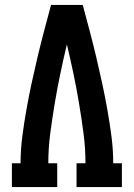

<svg xmlns="http://www.w3.org/2000/svg" viewBox="-20 -755 540 775"><path d="M28 0V-96H63Q63 -150 70 -204Q77 -258 86.5 -311.5Q96 -365 107.5 -418.5Q119 -472 131.5 -524.5Q144 -577 158 -630Q172 -683 186 -735H314Q328 -683 342 -630Q356 -577 368.5 -524.5Q381 -472 392.5 -418.5Q404 -365 413.5 -311.5Q423 -258 430 -204Q437 -150 437 -96H472V0H289V-96H325Q325 -157 317 -217.5Q309 -278 299 -338Q289 -398 276.5 -457.5Q264 -517 250 -576Q236 -517 223.5 -457.5Q211 -398 201 -338Q191 -278 183 -217.5Q175 -157 175 -96H211V0Z"/></svg>

Font: Iosevka Curly Slab
Style: Bold
Weight: 700
Monospace: yes
Designer: Belleve Invis
Foundry: Belleve Invis
Version: Version 22.1.2; ttfautohint (v1.8.4)